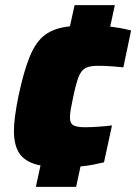

<svg xmlns="http://www.w3.org/2000/svg" viewBox="-20 -716 528 744"><path d="M119 8 137 -75Q83 -85 58.5 -117Q34 -149 34 -209Q34 -235 38.5 -268Q43 -301 51 -341Q72 -441 96 -498.5Q120 -556 156 -582Q192 -608 251 -614L269 -696H425L407 -613Q424 -611 444 -607.5Q464 -604 488 -598L458 -455Q442 -457 414 -459Q386 -461 360 -461Q328 -461 311.5 -452.5Q295 -444 285 -419Q275 -394 264 -342Q258 -314 254.5 -294.5Q251 -275 251 -261Q251 -238 264.5 -230.5Q278 -223 309 -223Q332 -223 361.5 -225Q391 -227 414 -230L383 -87Q366 -83 344 -78.5Q322 -74 292 -71L275 8Z"/></svg>

Font: Saira Black
Style: Italic
Weight: 900
Italic angle: -12°
Designer: Hector Gatti with collaboration of the Omnibus-Type team
Foundry: Omnibus-Type
Version: Version 1.100; ttfautohint (v1.8.3)